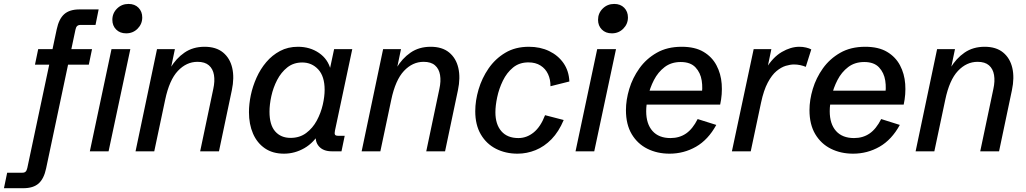

<svg xmlns="http://www.w3.org/2000/svg" viewBox="-119 -781 5294 991"><path d="M-98.6 190.4 -82 110.4H-3.4Q7.8 110.4 13.4 104.7Q19 99.1 22 85.9L173.8 -629.9Q185.1 -683.6 212.6 -708Q240.2 -732.4 291 -732.4H390.1L374 -652.3H295.9Q285.2 -652.3 279.1 -646.5Q272.9 -640.6 270.5 -627.9L119.1 87.9Q107.9 141.6 80.3 166Q52.7 190.4 1.5 190.4ZM61.5 -447.3 78.1 -527.3H356L339.4 -447.3ZM553.7 -527.3 441.4 0H344.7L456.5 -527.3ZM532.2 -608.9Q500 -608.9 480.5 -628.7Q460.9 -648.4 460.9 -678.7Q460.9 -712.9 485.1 -736.8Q509.3 -760.7 544.4 -760.7Q576.7 -760.7 595.9 -741Q615.2 -721.2 615.2 -690.9Q615.2 -657.2 591.3 -633.1Q567.4 -608.9 532.2 -608.9Z M580.6 0 691.4 -527.3H783.7L758.8 -407.7L759.8 -429.2Q789.6 -479.5 833.3 -509.5Q877 -539.6 937 -539.6Q996.1 -539.6 1032 -510.3Q1067.9 -481 1079.6 -430.4Q1091.3 -379.9 1077.6 -315.4L1011.2 0H914.1L981.9 -322.3Q990.7 -362.3 985.4 -394Q980 -425.8 959.2 -443.8Q938.5 -461.9 900.4 -461.9Q843.3 -461.9 799.1 -415Q754.9 -368.2 733.4 -265.6L677.2 0Z M1346.7 12.2Q1288.6 12.2 1248.3 -15.4Q1208 -43 1187 -91.3Q1166 -139.6 1166 -202.1Q1166 -243.7 1175.5 -289.6Q1185.1 -335.4 1205.1 -380.1Q1225.1 -424.8 1255.4 -460.4Q1285.6 -496.1 1326.4 -517.8Q1367.2 -539.6 1418.9 -539.6Q1481 -539.6 1527.6 -507.6Q1574.2 -475.6 1587.9 -420.4L1580.6 -410.6L1605.5 -527.3H1699.2L1609.9 -106.9Q1606.9 -92.3 1609.9 -86.2Q1612.8 -80.1 1627.4 -80.1H1660.2L1643.6 0H1593.8Q1549.3 0 1526.9 -25.9Q1504.4 -51.8 1512.7 -93.3L1517.1 -115.7L1537.1 -106Q1502 -44.9 1452.1 -16.4Q1402.3 12.2 1346.7 12.2ZM1380.9 -69.3Q1427.7 -69.3 1461.4 -94.5Q1495.1 -119.6 1516.1 -158.7Q1537.1 -197.8 1546.9 -240.2Q1556.6 -282.7 1556.6 -317.4Q1556.6 -387.2 1523.4 -422.9Q1490.2 -458.5 1440.9 -458.5Q1396 -458.5 1364 -433.1Q1332 -407.7 1311.5 -368.2Q1291 -328.6 1281.5 -284.9Q1272 -241.2 1272 -204.1Q1272 -136.2 1301.3 -102.8Q1330.6 -69.3 1380.9 -69.3Z M1747.6 0 1858.4 -527.3H1950.7L1925.8 -407.7L1926.8 -429.2Q1956.5 -479.5 2000.2 -509.5Q2043.9 -539.6 2104 -539.6Q2163.1 -539.6 2199 -510.3Q2234.9 -481 2246.6 -430.4Q2258.3 -379.9 2244.6 -315.4L2178.2 0H2081.1L2148.9 -322.3Q2157.7 -362.3 2152.3 -394Q2147 -425.8 2126.2 -443.8Q2105.5 -461.9 2067.4 -461.9Q2010.3 -461.9 1966.1 -415Q1921.9 -368.2 1900.4 -265.6L1844.2 0Z M2552.2 12.2Q2490.7 12.2 2441.2 -12.9Q2391.6 -38.1 2362.8 -87.2Q2334 -136.2 2334 -207Q2334 -261.2 2351.1 -319.3Q2368.2 -377.4 2402.6 -427.5Q2437 -477.5 2488.8 -508.5Q2540.5 -539.6 2610.8 -539.6Q2669.4 -539.6 2715.6 -517.3Q2761.7 -495.1 2789.6 -455.1Q2817.4 -415 2819.8 -360.4L2722.2 -335.9Q2722.7 -370.6 2709.7 -398.4Q2696.8 -426.3 2671.1 -442.6Q2645.5 -459 2608.4 -459Q2561.5 -459 2529.1 -432.4Q2496.6 -405.8 2476.6 -364.5Q2456.5 -323.2 2447.3 -279.5Q2438 -235.8 2438 -201.7Q2438 -139.2 2468.8 -103.8Q2499.5 -68.4 2556.6 -68.4Q2599.6 -68.4 2635.5 -97.4Q2671.4 -126.5 2694.3 -186.5L2790.5 -161.6Q2765.1 -101.1 2727.8 -62.7Q2690.4 -24.4 2645.3 -6.1Q2600.1 12.2 2552.2 12.2Z M3060.5 -527.3 2948.2 0H2851.6L2963.4 -527.3ZM3039.1 -608.9Q3006.8 -608.9 2987.3 -628.7Q2967.8 -648.4 2967.8 -678.7Q2967.8 -712.9 2991.9 -736.8Q3016.1 -760.7 3051.3 -760.7Q3083.5 -760.7 3102.8 -741Q3122.1 -721.2 3122.1 -690.9Q3122.1 -657.2 3098.1 -633.1Q3074.2 -608.9 3039.1 -608.9Z M3336.9 12.2Q3273.4 12.2 3222.4 -13.2Q3171.4 -38.6 3141.6 -88.6Q3111.8 -138.7 3111.8 -212.4Q3111.8 -265.1 3128.9 -322Q3146 -378.9 3181.2 -428.2Q3216.3 -477.5 3270.5 -508.5Q3324.7 -539.6 3399.4 -539.6Q3468.3 -539.6 3512.2 -513.4Q3556.2 -487.3 3579.1 -443.8Q3602.1 -400.4 3606 -347.7Q3609.9 -294.9 3598.1 -241.2H3182.1L3196.3 -313H3526.9L3501 -283.2Q3509.3 -324.2 3502.9 -365Q3496.6 -405.8 3470.7 -433.3Q3444.8 -460.9 3394.5 -460.9Q3345.7 -460.9 3311.5 -434.8Q3277.3 -408.7 3256.3 -367.9Q3235.4 -327.1 3225.8 -283.9Q3216.3 -240.7 3216.3 -207Q3216.3 -141.6 3248.8 -105Q3281.2 -68.4 3341.8 -68.4Q3387.7 -68.4 3421.9 -91.8Q3456.1 -115.2 3481.9 -166.5L3578.1 -136.2Q3536.1 -59.6 3473.4 -23.7Q3410.6 12.2 3336.9 12.2Z M3658.7 0 3771 -527.3H3862.3L3837.9 -409.7L3833.5 -425.3Q3869.6 -485.4 3916 -512.5Q3962.4 -539.6 4006.8 -539.6Q4024.9 -539.6 4041.5 -535.6Q4058.1 -531.7 4068.4 -525.9L4040 -436Q4027.3 -441.4 4011.7 -444.8Q3996.1 -448.2 3979 -448.2Q3960 -448.2 3936.5 -441.2Q3913.1 -434.1 3888.9 -414.1Q3864.7 -394 3843.8 -354.7Q3822.8 -315.4 3809.1 -251L3755.9 0Z M4284.2 12.2Q4220.7 12.2 4169.7 -13.2Q4118.7 -38.6 4088.9 -88.6Q4059.1 -138.7 4059.1 -212.4Q4059.1 -265.1 4076.2 -322Q4093.3 -378.9 4128.4 -428.2Q4163.6 -477.5 4217.8 -508.5Q4272 -539.6 4346.7 -539.6Q4415.5 -539.6 4459.5 -513.4Q4503.4 -487.3 4526.4 -443.8Q4549.3 -400.4 4553.2 -347.7Q4557.1 -294.9 4545.4 -241.2H4129.4L4143.6 -313H4474.1L4448.2 -283.2Q4456.5 -324.2 4450.2 -365Q4443.8 -405.8 4418 -433.3Q4392.1 -460.9 4341.8 -460.9Q4293 -460.9 4258.8 -434.8Q4224.6 -408.7 4203.6 -367.9Q4182.6 -327.1 4173.1 -283.9Q4163.6 -240.7 4163.6 -207Q4163.6 -141.6 4196 -105Q4228.5 -68.4 4289.1 -68.4Q4335 -68.4 4369.1 -91.8Q4403.3 -115.2 4429.2 -166.5L4525.4 -136.2Q4483.4 -59.6 4420.7 -23.7Q4357.9 12.2 4284.2 12.2Z M4606.9 0 4717.8 -527.3H4810.1L4785.2 -407.7L4786.1 -429.2Q4815.9 -479.5 4859.6 -509.5Q4903.3 -539.6 4963.4 -539.6Q5022.5 -539.6 5058.3 -510.3Q5094.2 -481 5106 -430.4Q5117.7 -379.9 5104 -315.4L5037.6 0H4940.4L5008.3 -322.3Q5017.1 -362.3 5011.7 -394Q5006.3 -425.8 4985.6 -443.8Q4964.8 -461.9 4926.8 -461.9Q4869.6 -461.9 4825.4 -415Q4781.2 -368.2 4759.8 -265.6L4703.6 0Z"/></svg>

Font: Schibsted Grotesk Medium
Style: Italic
Weight: 500
Italic angle: -12°
Designer: Bakken & Baeck AS, Henrik Kongsvoll
Foundry: Schibsted ASA
Version: Version 1.100;gftools[0.9.25]